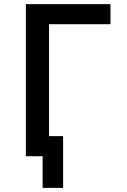

<svg xmlns="http://www.w3.org/2000/svg" viewBox="-20 -755 616 928"><path d="M285 153V-97H217V-638H514V-735H105V0H186V153Z"/></svg>

Font: Iosevka Sparkle Semibold
Style: Regular
Weight: 600
Designer: Belleve Invis
Foundry: Belleve Invis
Version: Version 4.5.0; ttfautohint (v1.8.3)